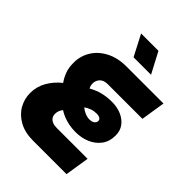

<svg xmlns="http://www.w3.org/2000/svg" viewBox="-255 -1017 1134 1134"><g transform="rotate(45 312.5 -449.5)"><path d="M236 0Q167 0 119.5 -26.5Q72 -53 48 -95.5Q24 -138 24 -187Q24 -241 50.5 -287Q77 -333 120 -367Q102 -392 90.5 -422.5Q79 -453 79 -495Q79 -552 108 -598.5Q137 -645 190.5 -672.5Q244 -700 316 -700H625L601 -548H312Q279 -548 262 -530.5Q245 -513 245 -488Q245 -479 247 -470.5Q249 -462 254 -454Q291 -475 327 -483.5Q363 -492 402 -492Q448 -492 483 -476.5Q518 -461 538.5 -433.5Q559 -406 559 -367Q559 -316 533.5 -282Q508 -248 467 -230.5Q426 -213 377 -213Q349 -213 322.5 -218Q296 -223 273.5 -232Q251 -241 233 -253Q223 -240 219 -228.5Q215 -217 215 -204Q215 -188 222.5 -176.5Q230 -165 245 -158.5Q260 -152 282 -152H539L515 0ZM382 -324Q403 -324 414.5 -333Q426 -342 426 -355Q426 -366 416 -372.5Q406 -379 387 -379Q366 -379 346.5 -372Q327 -365 310 -353Q325 -340 344.5 -332Q364 -324 382 -324ZM307 -768 239 -899H384L453 -768Z"/></g></svg>

Font: MuseoModerno ExtraBold
Style: Italic
Weight: 800
Italic angle: -9°
Designer: Pablo Cosgaya, Héctor Gatti, Marcela Romero, and the Authors of The MuseoModerno Project.
Foundry: Omnibus-Type Team
Version: Version 1.003